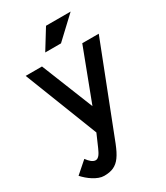

<svg xmlns="http://www.w3.org/2000/svg" viewBox="-218 -783 936 1080"><g transform="rotate(-30 250.5 -242.5)"><path d="M26.7 -502.9 212 -28.6 176.5 52.9Q171.8 63.6 166.9 72.9Q162.1 82.3 156.7 89.4Q151.3 96.5 144.9 100.8Q138.6 105.1 130.9 105.1Q124.7 105.1 118.2 102.4Q111.6 99.7 105 94.7Q98.4 89.6 91.9 82.4Q85.4 75.2 78.8 66.3L3.2 132.6Q14.8 145.3 29.6 158.3Q44.4 171.2 60.9 181.5Q77.3 191.9 94.8 198.5Q112.3 205.1 128.9 205.1Q147.3 205.1 162.5 202.4Q177.7 199.7 190.7 193.7Q203.7 187.7 214.9 178.1Q226.1 168.6 236 154.8Q246 141 255.4 122.4Q264.7 103.8 274.1 80.3L501.3 -502.9H394.2L266.9 -167.7L132.6 -502.9ZM187.8 -562H290.2L426.6 -689.9H266.7Z"/></g></svg>

Font: Saysettha
Style: Regular
Weight: 400
Designer: John M. Durdin
Foundry: Lao Script for Windows
Version: Version 2.201